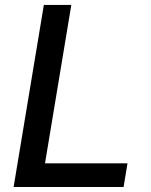

<svg xmlns="http://www.w3.org/2000/svg" viewBox="-20 -747 604 767"><path d="M34.4 0H473.7L489.3 -94.5H159.8L264.9 -727.3H155.2Z"/></svg>

Font: Margiela Sans Medium
Style: Italic
Weight: 500
Italic angle: -9.39999°
Designer: Stefan Endress, Andreas Faust
Version: Version 1.100;FEAKit 1.0